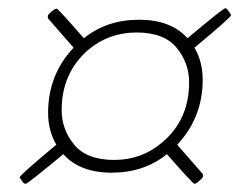

<svg xmlns="http://www.w3.org/2000/svg" viewBox="-20 -620 582 467"><path d="M453 -173Q449 -173 386 -245Q330 -200 252 -200Q174 -200 134 -245Q47 -173 43 -173Q40 -173 37 -175Q28 -187 28 -189Q28 -194 117 -268Q97 -302 97 -346Q97 -438 159 -504L97 -575L96 -581Q97 -584 101 -588Q105 -592 110 -595.5Q115 -599 118 -599Q121 -599 184 -527Q240 -572 318 -572Q396 -572 436 -527Q523 -600 528 -600Q532 -599 533 -597Q542 -585 542 -583Q542 -578 453 -504Q473 -470 473 -426Q473 -334 411 -268L473 -197L474 -191Q473 -188 469 -184Q465 -180 460.5 -176.5Q456 -173 453 -173ZM258 -231Q325 -231 375 -274Q440 -329 440 -420Q440 -467 409.5 -504Q379 -541 312 -541Q245 -541 195 -499Q130 -443 130 -352Q130 -305 160.5 -268Q191 -231 258 -231Z"/></svg>

Font: YamahaIndonesia935. App Thin
Style: Italic
Weight: 100
Italic angle: -10°
Designer: Dalton Maag Ltd
Foundry: Dalton Maag Ltd
Version: Version 1.002; January 01, 2024; Regular/Italic